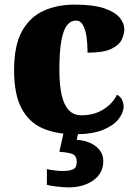

<svg xmlns="http://www.w3.org/2000/svg" viewBox="-20 -571 593 831"><path d="M304 10Q225 10 166 -15Q107 -40 74 -100.5Q41 -161 41 -267Q41 -376 76 -437.5Q111 -499 170 -525Q229 -551 302 -551Q384 -551 431 -535Q478 -519 498 -494.5Q518 -470 518 -444Q518 -424 507 -400Q496 -376 462 -359.5Q428 -343 359 -343Q359 -380 354.5 -411.5Q350 -443 339 -462.5Q328 -482 309 -482Q287 -482 271 -463Q255 -444 246 -397.5Q237 -351 237 -268Q237 -203 247 -159.5Q257 -116 278 -94Q299 -72 332 -72Q388 -72 428.5 -98Q469 -124 486 -161Q502 -153 508.5 -138.5Q515 -124 515 -110Q515 -84 493.5 -56Q472 -28 426 -9Q380 10 304 10ZM277 240Q261 240 231 237Q201 234 183 229V161Q201 165 219.5 167Q238 169 251 169Q280 169 296 162Q312 155 312 130Q312 101 290.5 94.5Q269 88 237 86L258 -9H322L312 34Q345 36 371 48Q397 60 412 79.5Q427 99 427 126Q427 179 384 209.5Q341 240 277 240Z"/></svg>

Font: Noto Rashi Hebrew Black
Style: Regular
Weight: 900
Version: Version 1.006